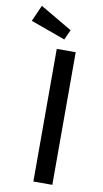

<svg xmlns="http://www.w3.org/2000/svg" viewBox="-168 -953 536 998"><g transform="rotate(10 99.5 -453.5)"><path d="M184 -700H84V0H184ZM-69 -821 114 -755 138 -808 -31 -907Z"/></g></svg>

Font: Bruno Ace SC
Style: Regular
Weight: 400
Designer: Astigmatic (AOETI)
Foundry: Astigmatic (AOETI)
Version: Version 1.000